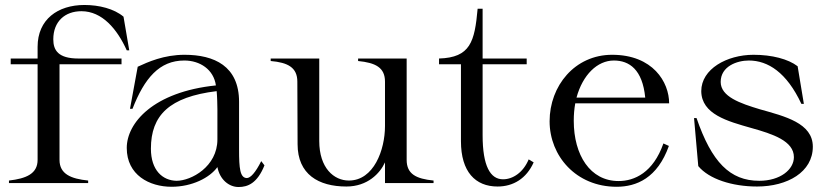

<svg xmlns="http://www.w3.org/2000/svg" viewBox="-20 -735 3329 771"><path d="M16 -10V0H334V-10C265 -17 219 -36 219 -93V-477H468V-500H295C214 -500 194 -533 194 -577C194 -649 241 -690 307 -690C390 -690 450 -619 489 -533H499L476 -668C438 -700 378 -715 319 -715C212 -715 131 -657 131 -547V-500H23V-477H131V-93C131 -37 85 -18 16 -10Z M669 15C751 15 822 -21 853 -64C863 -13 900 16 938 16C975 16 1013 1 1042 -71L1029 -88C1006 -42 986 -20 971 -20C944 -21 940 -58 940 -134V-326C940 -470 840 -515 721 -515C638 -515 574 -486 533 -467L502 -298H512C560 -421 620 -492 720 -492C783 -492 838 -456 847 -392C595 -366 489 -241 489 -141C489 -32 580 15 669 15ZM689 -9C633 -10 586 -51 586 -138C586 -272 660 -346 850 -369C852 -349 853 -311 853 -296V-175C853 -66 748 -9 689 -9Z M1371 14C1456 14 1506 -39 1526 -83V0H1721V-10C1651 -17 1613 -36 1613 -93V-500H1418V-490C1488 -483 1526 -464 1526 -407V-229C1526 -133 1481 -10 1381 -10C1321 -10 1262 -60 1262 -169V-500H1067V-490C1136 -484 1174 -464 1174 -407L1175 -156C1175 -35 1259 14 1371 14Z M1743 -477H1831V-168C1831 -45 1889 14 1978 14C2041 14 2094 -18 2123 -83L2103 -95C2081 -42 2039 -15 2000 -15C1949 -15 1918 -68 1918 -192V-477H2095V-500H1918V-700H1898C1886 -567 1869 -504 1743 -500Z M2456 15C2536 15 2620 -20 2666 -149L2644 -159C2603 -42 2528 -8 2464 -8C2350 -8 2284 -112 2284 -250C2284 -275 2286 -298 2290 -320H2667C2667 -405 2602 -515 2438 -515C2288 -515 2187 -390 2187 -248C2187 -109 2293 15 2456 15ZM2295 -343C2320 -435 2379 -492 2445 -492C2507 -492 2560 -456 2571 -343Z M3020 14C3142 14 3244 -44 3244 -146C3244 -241 3131 -268 3032 -296C2952 -320 2874 -347 2874 -406C2874 -469 2940 -492 2987 -492C3064 -492 3139 -444 3198 -318H3208L3183 -469C3145 -498 3080 -515 3006 -515C2899 -515 2796 -458 2796 -369C2797 -276 2902 -248 2997 -221C3083 -197 3168 -169 3168 -104C3168 -54 3113 -9 3029 -9C2911 -9 2838 -84 2777 -261H2767L2784 -68C2827 -16 2920 14 3020 14Z"/></svg>

Font: Sprat
Style: Regular
Weight: 400
Designer: Ethan Nakache
Foundry: Collletttivo
Version: Version 2.000;Glyphs 3.2 (3217)